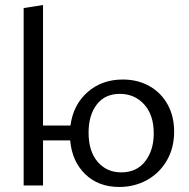

<svg xmlns="http://www.w3.org/2000/svg" viewBox="-20 -737 753 763"><path d="M672 -214Q672 -150 643.5 -100Q615 -50 565 -22Q515 6 454 6Q371 6 318.5 -45Q266 -96 259 -179H151V0H74V-705L151 -717V-238H260Q271 -321 328 -371Q385 -421 468 -421Q527 -421 573.5 -395Q620 -369 646 -322Q672 -275 672 -214ZM591 -207Q591 -280 553 -322Q515 -364 456 -364Q397 -364 364.5 -321.5Q332 -279 332 -210Q332 -136 368 -94Q404 -52 462 -52Q523 -52 557 -96Q591 -140 591 -207Z"/></svg>

Font: Ysabeau Infant Medium
Style: Regular
Weight: 500
Designer: Christian Thalmann (Catharsis Fonts)
Version: Version 0.003